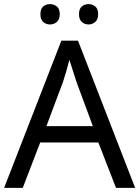

<svg xmlns="http://www.w3.org/2000/svg" viewBox="-20 -915 679 935"><path d="M544.9 0 459 -221.2H175.8L90.8 0H0L278.8 -716.8H359.9L638.2 0ZM432.1 -300.8 352.1 -517.1 317.9 -624Q303.2 -565.4 287.1 -517.1L206.1 -300.8ZM176.8 -846.2Q176.8 -872.1 190.4 -883.5Q204.1 -895 223.6 -895Q242.7 -895 256.8 -883.5Q271 -872.1 271 -846.2Q271 -820.3 256.8 -808.1Q242.7 -795.9 223.6 -795.9Q204.1 -795.9 190.4 -808.1Q176.8 -820.3 176.8 -846.2ZM364.7 -846.2Q364.7 -872.1 378.4 -883.5Q392.1 -895 410.6 -895Q429.7 -895 443.8 -883.5Q458 -872.1 458 -846.2Q458 -820.3 443.8 -808.1Q429.7 -795.9 410.6 -795.9Q392.1 -795.9 378.4 -808.1Q364.7 -820.3 364.7 -846.2Z"/></svg>

Font: Noto Sans Historic
Style: Regular
Weight: 400
Designer: Monotype Design Team
Foundry: Monotype Imaging Inc.
Version: Version 0.71 uh